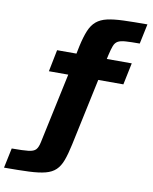

<svg xmlns="http://www.w3.org/2000/svg" viewBox="-226 -816 861 1084"><g transform="rotate(10 204.0 -273.5)"><path d="M-127 195 -103 81Q-39 81 -8 77.5Q23 74 35 60.5Q47 47 53 18L139 -385H28L53 -510H164L173 -554Q185 -609 200 -645Q215 -681 239 -701Q263 -721 300 -729.5Q337 -738 393.5 -740Q450 -742 530 -742L506 -628Q455 -628 425.5 -626Q396 -624 381 -615.5Q366 -607 358.5 -587.5Q351 -568 343 -533L338 -510H481L455 -385H311L229 0Q217 56 203.5 92.5Q190 129 168 150Q146 171 109.5 180.5Q73 190 15.5 192.5Q-42 195 -127 195Z"/></g></svg>

Font: Saira Expanded
Style: Bold
Weight: 700
Width: 7
Designer: Hector Gatti with collaboration of the Omnibus-Type team
Foundry: Omnibus-Type
Version: Version 1.100; ttfautohint (v1.8.3)